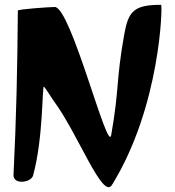

<svg xmlns="http://www.w3.org/2000/svg" viewBox="-20 -767 724 796"><path d="M444 0C645.9 -326 654.3 -747 648 -747C534.8 -747 512.2 -720.8 495 -624C459.5 -423.8 476.2 -408.3 441 -207C426.9 -126 274.4 -738 207 -738C188.3 -738 54.1 -729.1 54 -723C52 -482 47.9 -282.6 36 -42C34 -0.1 108 -9 117 -39C160 -194 154.1 -408 162 -408C164.6 -408 198.8 -354 201 -351C302.6 -215.5 405 63 444 0Z"/></svg>

Font: Rocketfuel
Style: Regular
Weight: 400
Designer: Mew Too
Foundry: Cannot Into Space Fonts.
Version: Version 0.27